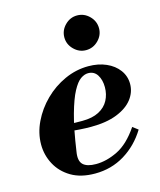

<svg xmlns="http://www.w3.org/2000/svg" viewBox="-107 -773 719 861"><g transform="rotate(-15 252.0 -342.0)"><path d="M228 11Q162 11 117.5 -15.5Q73 -42 50 -85Q27 -128 27 -177Q27 -230 51.5 -281Q76 -332 117.5 -373Q159 -414 212 -438Q265 -462 322 -462Q368 -462 404.5 -446Q441 -430 462 -401.5Q483 -373 483 -337Q483 -299 458.5 -267Q434 -235 385 -215.5Q336 -196 264 -196Q239 -196 210 -198Q181 -200 158.5 -203Q136 -206 130 -207L135 -242Q152 -235 173 -233.5Q194 -232 233 -232Q280 -232 310.5 -248Q341 -264 355.5 -291.5Q370 -319 370 -352Q370 -386 355.5 -409Q341 -432 313 -432Q296 -432 278 -419.5Q260 -407 241.5 -372.5Q223 -338 205 -273.5Q187 -209 172 -105Q165 -64 183 -46.5Q201 -29 243 -29Q292 -29 344 -54.5Q396 -80 442 -148L467 -129Q427 -64 365.5 -26.5Q304 11 228 11ZM332 -534Q300 -534 276 -558Q252 -582 252 -614Q252 -647 276 -671Q300 -695 332 -695Q365 -695 389 -671Q413 -647 413 -614Q413 -582 389 -558Q365 -534 332 -534Z"/></g></svg>

Font: Libre Bodoni
Style: Bold Italic
Weight: 700
Italic angle: -13°
Version: Version 2.005;gftools[0.9.23]